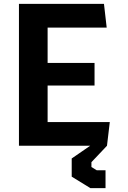

<svg xmlns="http://www.w3.org/2000/svg" viewBox="-20 -750 660 988"><path d="M77.5 0H444L349 65.5V159L445 218H523V126H477.5L450.5 109.5V84.5L530.5 0L545 -122H225V-310H466.5V-426H225V-608H529L515 -730H77.5Z"/></svg>

Font: Monaspace Krypton
Style: Bold
Weight: 700
Designer: Riley Cran & the Lettermatic Team
Foundry: Lettermatic
Version: Version 1.200 (Monaspace Krypton)